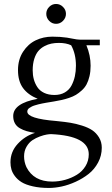

<svg xmlns="http://www.w3.org/2000/svg" viewBox="-20 -637 560 958"><path d="M32.2 172.9Q32.2 120.1 68.4 80.8Q104.5 41.5 154.8 25.9Q130.9 22.5 113 17.3Q95.2 12.2 79.1 2.9Q63 -6.3 54.4 -21.7Q45.9 -37.1 45.9 -58.1Q45.9 -121.6 168 -144Q119.1 -164.1 94.5 -198.2Q69.8 -232.4 69.8 -287.1Q69.8 -339.8 95 -378.7Q120.1 -417.5 158.2 -435.8Q196.3 -454.1 241.2 -454.1Q280.8 -454.1 314 -449.2Q324.7 -447.3 339.1 -444.6Q353.5 -441.9 362.8 -440.4Q372.1 -439 380.9 -439H478V-411.1H411.1Q432.1 -360.8 432.1 -309.1Q432.1 -280.3 426.5 -256.6Q420.9 -232.9 411.9 -216.1Q402.8 -199.2 387.9 -185.8Q373 -172.4 358.9 -163.8Q344.7 -155.3 324.2 -148.4Q303.7 -141.6 287.8 -138.2Q272 -134.8 250 -130.9Q243.7 -129.9 230.7 -127.7Q217.8 -125.5 210.2 -124.3Q202.6 -123 190.4 -120.6Q178.2 -118.2 170.9 -116.2Q163.6 -114.3 153.8 -111.3Q144 -108.4 138.2 -105.2Q132.3 -102.1 126.7 -98.4Q121.1 -94.7 118.7 -90.1Q116.2 -85.4 116.2 -80.1Q116.2 -44.9 260.7 -33.2Q267.1 -32.7 270 -32.2Q304.7 -28.8 331.5 -24.4Q358.4 -20 389.4 -10.3Q420.4 -0.5 440.4 12.9Q460.4 26.4 474.1 48.8Q487.8 71.3 487.8 100.1Q487.8 139.6 469.5 173.8Q451.2 208 422.4 230.7Q393.6 253.4 357.9 269.8Q322.3 286.1 288.1 293.5Q253.9 300.8 224.1 300.8Q178.7 300.8 143.6 292.7Q108.4 284.7 87.9 272Q67.4 259.3 54.4 241.9Q41.5 224.6 36.9 208Q32.2 191.4 32.2 172.9ZM100.1 143.1Q100.1 170.9 111.8 196.8Q148.4 269 240.2 269Q272.9 269 304.7 260.3Q336.4 251.5 363.3 235.1Q390.1 218.8 406.5 192.1Q422.9 165.5 422.9 132.8Q422.9 41 234.9 32.2Q226.6 32.2 212.9 34.4Q199.2 36.6 179 43.9Q158.7 51.3 141.6 62.7Q124.5 74.2 112.3 95.2Q100.1 116.2 100.1 143.1ZM143.1 -286.1Q143.1 -262.2 148.7 -241.5Q154.3 -220.7 166.3 -202.4Q178.2 -184.1 200.2 -173.6Q222.2 -163.1 252 -163.1Q281.7 -163.1 303.5 -175.8Q325.2 -188.5 336.7 -210.2Q348.1 -231.9 353.5 -256.3Q358.9 -280.8 358.9 -309.1Q358.9 -368.2 335 -411.1Q310.1 -422.9 273.9 -422.9Q253.9 -422.9 236.6 -419.4Q219.2 -416 201.7 -406.7Q184.1 -397.5 171.4 -382.6Q158.7 -367.7 150.9 -343Q143.1 -318.4 143.1 -286.1ZM225.3 -533Q210.9 -547.9 210.9 -567.9Q210.9 -587.9 225.3 -602.5Q239.7 -617.2 259.8 -617.2Q279.8 -617.2 294.4 -602.5Q309.1 -587.9 309.1 -567.9Q309.1 -547.9 294.4 -533Q279.8 -518.1 259.8 -518.1Q239.7 -518.1 225.3 -533Z"/></svg>

Font: Dehuti
Style: Book
Weight: 400
Version: Version 1.2